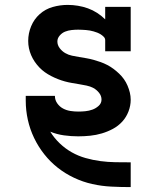

<svg xmlns="http://www.w3.org/2000/svg" viewBox="-20 -548 640 783"><path d="M512 215Q473 215 433.5 213Q394 211 356 202.5Q318 194 282 177Q246 160 215.5 136Q185 112 160.5 81Q136 50 119 14.5Q102 -21 93.5 -59.5Q85 -98 85 -137V-157H204V-156Q204 -140 213.5 -126.5Q223 -113 237 -105.5Q251 -98 267 -95.5Q283 -93 299 -93Q314 -93 328.5 -94.5Q343 -96 357 -101Q371 -106 382.5 -116.5Q394 -127 394 -142Q394 -157 384 -169.5Q374 -182 361 -189Q348 -196 333 -199Q318 -202 303.5 -204.5Q289 -207 274 -209.5Q259 -212 244.5 -216Q230 -220 216 -225.5Q202 -231 188.5 -238Q175 -245 163 -253.5Q151 -262 140.5 -273Q130 -284 121.5 -296.5Q113 -309 107 -323Q101 -337 98 -351.5Q95 -366 95 -381Q95 -412 107 -441Q119 -470 142 -490.5Q165 -511 195 -519.5Q225 -528 256 -528Q277 -528 298 -524.5Q319 -521 338.5 -514Q358 -507 376 -495.5Q394 -484 409 -469V-520H513V-339H409V-384Q409 -392 403 -398Q397 -404 390.5 -408Q384 -412 376.5 -415Q369 -418 361.5 -420Q354 -422 346.5 -423.5Q339 -425 331 -425.5Q323 -426 315 -426.5Q307 -427 299 -427Q286 -427 272 -425.5Q258 -424 245.5 -419Q233 -414 223.5 -403Q214 -392 214 -379Q214 -364 223.5 -351.5Q233 -339 246 -331.5Q259 -324 273.5 -321Q288 -318 303 -315.5Q318 -313 332.5 -310.5Q347 -308 361.5 -304Q376 -300 390 -295Q404 -290 417.5 -283Q431 -276 443 -267Q455 -258 466 -247.5Q477 -237 485.5 -225Q494 -213 500 -199Q506 -185 509.5 -170.5Q513 -156 513 -141Q513 -117 504 -93.5Q495 -70 478.5 -52Q462 -34 440.5 -22.5Q419 -11 395.5 -4Q372 3 347.5 5.5Q323 8 299 8Q270 8 241 4Q212 0 185 -11Q201 15 223.5 36.5Q246 58 272.5 73Q299 88 329 96.5Q359 105 389.5 109Q420 113 450.5 113.5Q481 114 512 114H513V215Z"/></svg>

Font: Iosevka Etoile
Style: Bold
Weight: 700
Designer: Belleve Invis
Foundry: Belleve Invis
Version: Version 28.1.0; ttfautohint (v1.8.4)